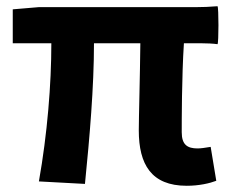

<svg xmlns="http://www.w3.org/2000/svg" viewBox="-20 -583 745 617"><path d="M535 -560H391H104L21 -553V-444H145C145 -312 132 -152 105 0L253 8C268 -141 282 -303 282 -444H431C430 -342 426 -204 426 -164C426 -55 466 14 580 14C620 14 654 6 675 -2L657 -111C639 -108 625 -106 615 -106C582 -106 564 -118 564 -158C564 -191 564 -337 571 -444H625C643 -444 666 -443 679 -441C683 -444 683 -560 679 -563C655 -561 631 -560 607 -560H535Z"/></svg>

Font: GenSekiGothic2 TW B
Style: Regular
Weight: 700
Version: Version 2.100;PS 2.1;hotconv 16.6.51;makeotf.lib2.5.65220 DE